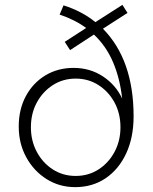

<svg xmlns="http://www.w3.org/2000/svg" viewBox="-20 -759 629 789"><path d="M289 10Q224 10 171.5 -23Q119 -56 88 -112.5Q57 -169 57 -239Q57 -310 86.5 -364.5Q116 -419 167 -449.5Q218 -480 282 -480Q350 -480 403 -445Q456 -410 482 -354Q473 -437 444.5 -503.5Q416 -570 366 -617L268 -553L246 -587L334 -644Q288 -678 225 -699L241 -737Q317 -713 372 -668L483 -739L504 -706L403 -641Q529 -513 529 -281Q529 -194 498.5 -128.5Q468 -63 414 -26.5Q360 10 289 10ZM291 -36Q343 -36 384.5 -62.5Q426 -89 450.5 -134.5Q475 -180 475 -236Q475 -293 450.5 -338Q426 -383 384.5 -409.5Q343 -436 291 -436Q239 -436 197.5 -409.5Q156 -383 131.5 -338Q107 -293 107 -236Q107 -180 131.5 -134.5Q156 -89 197.5 -62.5Q239 -36 291 -36Z"/></svg>

Font: Red Hat Text Light
Style: Regular
Weight: 300
Designer: Pentagram, MCKL
Foundry: Pentagram, MCKL
Version: Version 1.023; ttfautohint (v1.8.3)